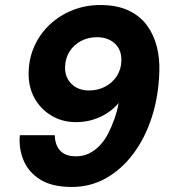

<svg xmlns="http://www.w3.org/2000/svg" viewBox="-20 -732 676 764"><path d="M265 12Q188 12 141 -17Q94 -46 74 -93.5Q54 -141 59 -194H198Q199 -154 220 -132Q241 -110 282 -110Q311 -110 334.5 -121.5Q358 -133 377 -153Q396 -173 410 -200Q424 -227 435 -258Q446 -289 452 -322Q433 -299 406.5 -282Q380 -265 349 -255.5Q318 -246 282 -246Q228 -246 184.5 -272Q141 -298 116.5 -343Q92 -388 94 -448Q96 -504 118.5 -552Q141 -600 180 -636Q219 -672 270 -692Q321 -712 379 -712Q445 -712 491 -690.5Q537 -669 564.5 -631.5Q592 -594 604 -546.5Q616 -499 614 -446Q611 -350 584.5 -267Q558 -184 511 -121Q464 -58 402 -23Q340 12 265 12ZM334 -372Q370 -372 399 -387.5Q428 -403 445 -429.5Q462 -456 463 -490Q464 -518 452.5 -539Q441 -560 418.5 -572Q396 -584 366 -584Q331 -584 302.5 -569Q274 -554 257 -527.5Q240 -501 239 -466Q238 -439 249.5 -418Q261 -397 282.5 -384.5Q304 -372 334 -372Z"/></svg>

Font: DM Sans 17pt Black
Style: Italic
Weight: 900
Italic angle: -10°
Version: Version 4.004;gftools[0.9.30]